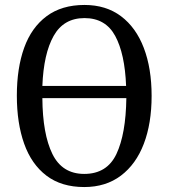

<svg xmlns="http://www.w3.org/2000/svg" viewBox="-20 -745 681 775"><path d="M320 10Q228 10 167.5 -36Q107 -82 77.5 -165Q48 -248 48 -359Q48 -470 77.5 -552Q107 -634 168 -679.5Q229 -725 321 -725Q408 -725 468.5 -679.5Q529 -634 560.5 -551.5Q592 -469 592 -358Q592 -247 560.5 -164.5Q529 -82 468 -36Q407 10 320 10ZM489 -398Q484 -528 445 -600Q406 -672 321 -672Q237 -672 196.5 -600Q156 -528 151 -398ZM320 -43Q412 -43 450 -123.5Q488 -204 490 -349H151Q152 -204 191.5 -123.5Q231 -43 320 -43Z"/></svg>

Font: Noto Serif Condensed
Style: Regular
Weight: 400
Width: 3
Designer: Monotype Design Team
Foundry: Monotype Imaging Inc.
Version: Version 2.013; ttfautohint (v1.8.4.7-5d5b)